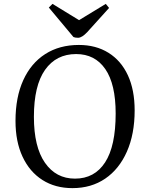

<svg xmlns="http://www.w3.org/2000/svg" viewBox="-20 -957 755 991"><path d="M60 -333Q60 -455 100 -543Q140 -631 213.5 -678Q287 -725 387 -725Q475 -725 540 -684.5Q605 -644 640 -568.5Q675 -493 675 -387Q675 -265 635 -174.5Q595 -84 523 -35Q451 14 354 14Q265 14 199 -28Q133 -70 96.5 -148Q60 -226 60 -333ZM155 -354Q155 -199 212 -117Q269 -35 367 -35Q468 -35 522.5 -119Q577 -203 577 -371Q577 -523 523.5 -600.5Q470 -678 373 -678Q270 -678 212.5 -596.5Q155 -515 155 -354ZM232 -918 251 -937 388 -853 526 -937 543 -916 431 -792Q403 -762 383 -762Q374 -762 369 -763Q364 -764 359 -766Z"/></svg>

Font: Literata 36pt
Style: Italic
Weight: 400
Italic angle: -2°
Designer: Latin by Veronika Burian and Jose Scaglione. Greek by Irene Vlachou. Cyrillic by Vera Evstafieva
Foundry: TypeTogether
Version: Version 3.002